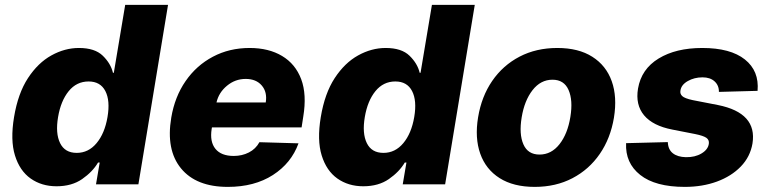

<svg xmlns="http://www.w3.org/2000/svg" viewBox="-20 -747 3117 778"><path d="M540.8 0 660.9 -727.3H487.3L441.2 -452.1H437.7Q428.8 -489.7 396.6 -521.1Q364.4 -552.6 299.8 -552.6Q242.6 -552.6 188.3 -522.5Q134 -492.5 93.4 -430.6Q52.8 -368.6 36.9 -272.4Q21.4 -179.3 40.6 -117.2Q59.8 -55 104.2 -23.6Q148.7 7.8 209.1 7.8Q270.9 7.8 313 -21.5Q355.2 -50.8 377.3 -88.4H384L369 0ZM415.6 -272.7Q404.3 -206.3 371.3 -166.9Q338.4 -127.5 290.8 -127.5Q242.9 -127.5 223.5 -167.1Q204.1 -206.7 215.3 -272.7Q226.4 -338.4 258.4 -377.7Q290.4 -416.9 339 -416.9Q386.6 -416.9 406.8 -378.2Q427 -339.5 415.6 -272.7Z M903.1 10.3Q774.9 10.3 713.4 -64.8Q652 -139.9 674 -270.6Q688.2 -355.1 732.1 -418.5Q775.9 -481.9 842.7 -517.2Q909.4 -552.6 991.5 -552.6Q1068.9 -552.6 1123 -520.2Q1177.2 -487.9 1200.5 -426Q1223.7 -364 1208.8 -274.1L1202.1 -230.8H838.8L837.7 -224.4Q829.5 -172.6 853 -143.8Q876.4 -115.1 927.2 -115.1Q960.9 -115.1 988.6 -129.3Q1016.3 -143.5 1031.2 -170.8L1189.6 -166.2Q1160.5 -85.9 1085.8 -37.8Q1011 10.3 903.1 10.3ZM857.2 -331.7H1056.8Q1063.6 -373.6 1040.8 -400.4Q1018.1 -427.2 975.5 -427.2Q933.2 -427.2 899.9 -399.7Q866.5 -372.2 857.2 -331.7Z M1783.7 0 1903.8 -727.3H1730.2L1684.1 -452.1H1680.6Q1671.7 -489.7 1639.5 -521.1Q1607.3 -552.6 1542.7 -552.6Q1485.5 -552.6 1431.2 -522.5Q1376.9 -492.5 1336.3 -430.6Q1295.7 -368.6 1279.8 -272.4Q1264.3 -179.3 1283.5 -117.2Q1302.7 -55 1347.1 -23.6Q1391.6 7.8 1452 7.8Q1513.7 7.8 1555.9 -21.5Q1598.1 -50.8 1620.2 -88.4H1626.9L1611.9 0ZM1658.5 -272.7Q1647.2 -206.3 1614.2 -166.9Q1581.3 -127.5 1533.7 -127.5Q1485.7 -127.5 1466.4 -167.1Q1447 -206.7 1458.2 -272.7Q1469.3 -338.4 1501.3 -377.7Q1533.3 -416.9 1581.9 -416.9Q1629.5 -416.9 1649.7 -378.2Q1669.9 -339.5 1658.5 -272.7Z M2146.7 10.3Q2060.7 10.3 2004.6 -25.2Q1948.5 -60.7 1926 -124.3Q1903.4 -187.9 1917.3 -272Q1931.1 -355.8 1974.4 -419Q2017.8 -482.2 2085.2 -517.4Q2152.7 -552.6 2238.3 -552.6Q2324.2 -552.6 2380.1 -517Q2436.1 -481.5 2458.8 -418Q2481.5 -354.4 2467.7 -269.9Q2453.8 -186.4 2410.3 -123.2Q2366.8 -60 2299.5 -24.9Q2232.2 10.3 2146.7 10.3ZM2166.2 -120.7Q2214.1 -120.7 2247.2 -162.8Q2280.2 -204.9 2291.2 -273.4Q2302.2 -340.6 2283.9 -382.3Q2265.6 -424 2218.8 -424Q2170.8 -424 2137.8 -381.6Q2104.8 -339.1 2093.8 -271Q2082.7 -203.5 2100.9 -162.1Q2119 -120.7 2166.2 -120.7Z M3049.7 -378.9 2893.1 -374.6Q2893.5 -400.9 2875.5 -417.3Q2857.6 -433.6 2826.7 -433.6Q2793.3 -433.6 2766.9 -418.5Q2740.4 -403.4 2737.2 -380Q2734.7 -367.2 2744.3 -357.8Q2753.9 -348.4 2786.9 -341.3L2889.2 -321.4Q3049 -289.4 3029.1 -165.5Q3019.9 -111.5 2981.7 -72.1Q2943.5 -32.7 2884.9 -11.2Q2826.3 10.3 2755 10.3Q2635.3 10.3 2574.2 -38.2Q2513.1 -86.6 2517 -166.9L2686.1 -171.2Q2687.1 -141 2706.5 -125.9Q2725.9 -110.8 2759.2 -110.1Q2796.2 -109.4 2822.6 -125.2Q2849.1 -141 2852.3 -164.8Q2854.4 -180 2842.2 -188.6Q2829.9 -197.1 2796.9 -203.8L2704.5 -221.9Q2625.4 -237.2 2589.8 -279.8Q2554.3 -322.4 2565.3 -388.1Q2578.8 -467.3 2648.8 -509.9Q2718.7 -552.6 2825.6 -552.6Q2940 -552.6 2998.4 -506Q3056.8 -459.5 3049.7 -378.9Z"/></svg>

Font: Inter UI Extra Bold
Style: Italic
Weight: 800
Italic angle: 9.39999°
Designer: Rasmus Andersson
Foundry: rsms
Version: 3.2;8d6f07862